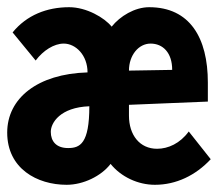

<svg xmlns="http://www.w3.org/2000/svg" viewBox="-20 -500 605 533"><path d="M165 13C211 13 261 -11 287 -45C316 -9 363 13 410 13C469 13 523 -13 565 -58L504 -135C480 -102 447 -87 416 -87C368 -87 338 -125 338 -179V-209L557 -218V-271C557 -395 507 -480 394 -480C354 -480 313 -455 290 -426C270 -451 220 -480 172 -480C110 -480 54 -458 15 -410L79 -332C100 -360 130 -379 157 -379C190 -379 223 -347 223 -299C84 -295 0 -227 0 -132C0 -32 83 13 165 13ZM338 -304C338 -347 365 -379 398 -379C432 -379 458 -354 458 -306ZM169 -89C136 -89 121 -108 121 -134C121 -159 147 -202 228 -205C228 -101 202 -89 169 -89Z"/></svg>

Font: Inconsolata SemiExpanded Black
Style: Regular
Weight: 900
Width: 6
Monospace: yes
Designer: Raph Levien, Cyreal, Brenton Simpson
Foundry: Raph Levien, Cyreal, Google
Version: Version 3.100